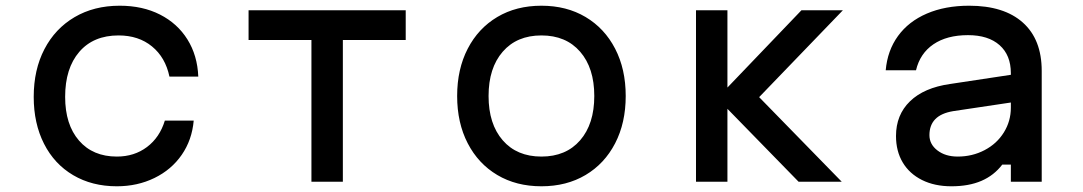

<svg xmlns="http://www.w3.org/2000/svg" viewBox="-20 -636 3790 672"><path d="M98 -297Q98 -392 135.5 -464Q173 -536 241 -576Q309 -616 399 -616Q479 -616 540 -585Q601 -554 636 -498Q671 -442 674 -368H573Q559 -435 512 -473.5Q465 -512 395 -512Q307 -512 257.5 -454.5Q208 -397 208 -297Q208 -200 256.5 -144Q305 -88 389 -88Q450 -88 494.5 -121.5Q539 -155 557 -214H658Q652 -146 616 -94Q580 -42 520.5 -13Q461 16 389 16Q302 16 236 -23Q170 -62 134 -133Q98 -204 98 -297Z M1070 -496H850V-600H1400V-496H1180V0H1070Z M1580 -300Q1580 -394 1617 -465.5Q1654 -537 1720.5 -576.5Q1787 -616 1875 -616Q1963 -616 2029.5 -576.5Q2096 -537 2133 -465.5Q2170 -394 2170 -300Q2170 -206 2133 -134.5Q2096 -63 2029.5 -23.5Q1963 16 1875 16Q1787 16 1720.5 -23.5Q1654 -63 1617 -134.5Q1580 -206 1580 -300ZM2060 -300Q2060 -398 2010.5 -455Q1961 -512 1875 -512Q1789 -512 1739.5 -455Q1690 -398 1690 -300Q1690 -202 1739.5 -145Q1789 -88 1875 -88Q1961 -88 2010.5 -145Q2060 -202 2060 -300Z M2490 -292 2785 -600H2930L2637 -296L2926 0H2775ZM2416 -600H2526V0H2416Z M3530 -279 3316 -247Q3274 -240 3253.5 -219Q3233 -198 3233 -163Q3233 -131 3261 -109.5Q3289 -88 3332 -88Q3383 -88 3426 -110.5Q3469 -133 3493.5 -172.5Q3518 -212 3518 -259V-380Q3518 -443 3478.5 -478Q3439 -513 3368 -513Q3294 -513 3247 -481Q3200 -449 3186 -390H3080Q3086 -459 3123 -510Q3160 -561 3224 -588.5Q3288 -616 3372 -616Q3494 -616 3560 -557Q3626 -498 3626 -388V0H3518V-60H3488Q3459 -22 3415 -3Q3371 16 3310 16Q3251 16 3207 -6Q3163 -28 3139.5 -67.5Q3116 -107 3116 -160Q3116 -234 3165 -281.5Q3214 -329 3305 -342L3530 -376Z"/></svg>

Font: Martian Mono VF sWd Rg
Style: Regular
Weight: 400
Width: 6
Monospace: yes
Designer: Roman Shamin
Foundry: Evil Martians
Version: Version 1.100